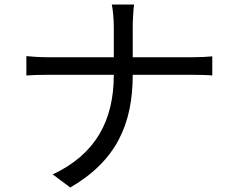

<svg xmlns="http://www.w3.org/2000/svg" viewBox="-20 -794 1040 852"><path d="M97 -545V-459C118 -461 155 -462 192 -462H485C485 -257 403 -109 214 -20L292 38C495 -80 569 -242 569 -462H834C865 -462 906 -461 922 -459V-544C906 -542 868 -540 835 -540H569V-674C569 -704 572 -754 575 -774H476C481 -754 485 -705 485 -675V-540H190C155 -540 118 -543 97 -545Z"/></svg>

Font: Noto Sans CJK SC
Style: Regular
Weight: 400
Designer: Ryoko NISHIZUKA 西塚涼子 (kana, bopomofo & ideographs); Paul D. Hunt (Latin, Greek & Cyrillic); Sandoll Communications 산돌커뮤니
Foundry: Adobe
Version: Version 2.004;hotconv 1.0.118;makeotfexe 2.5.65603